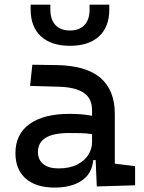

<svg xmlns="http://www.w3.org/2000/svg" viewBox="-20 -803 626 832"><path d="M399.4 4.9 394.5 -109.4H384.3Q378.4 -49.8 333.7 -20Q289.1 9.8 216.8 9.8Q135.7 9.8 91.3 -29.3Q46.9 -68.4 46.9 -139.6Q46.9 -221.7 108.2 -265.6Q169.4 -309.6 281.2 -309.6Q336.9 -309.6 378.9 -301.3V-325.2Q378.9 -377 342.5 -401.1Q306.2 -425.3 234.4 -427.2L110.4 -430.7L120.1 -522.5L224.6 -521Q353 -519 415.3 -465.6Q477.5 -412.1 477.5 -309.6V-93.8L565.4 -83V0ZM378.9 -221.7Q354 -225.6 329.3 -226.1Q304.7 -226.6 279.3 -226.6Q144.5 -226.6 144.5 -144.5Q144.5 -110.4 167.7 -91.8Q190.9 -73.2 233.4 -73.2Q281.7 -73.2 314.2 -89.8Q346.7 -106.4 362.8 -132.3Q378.9 -158.2 378.9 -185.5ZM283.2 -604.5Q202.1 -604.5 157.5 -645.5Q112.8 -686.5 112.8 -761.7V-782.7H198.2V-761.7Q198.2 -718.3 220.2 -694.6Q242.2 -670.9 283.2 -670.9Q324.2 -670.9 346.2 -694.6Q368.2 -718.3 368.2 -761.7V-782.7H453.6V-761.7Q453.6 -686.5 409.2 -645.5Q364.7 -604.5 283.2 -604.5Z"/></svg>

Font: Cascadia Code NF
Style: Regular
Weight: 400
Monospace: yes
Designer: Aaron Bell
Foundry: Saja Typeworks
Version: Version 2404.023; ttfautohint (v1.8.4)